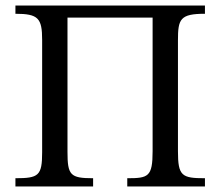

<svg xmlns="http://www.w3.org/2000/svg" viewBox="-20 -677 799 697"><path d="M36 -627C119 -627 133 -611 133 -532V-124C133 -39 120 -30 36 -30V0H318V-30C235 -30 225 -41 225 -126V-613H534V-128C534 -35 518 -30 442 -30V0H724V-30C640 -30 626 -38 626 -128V-531C626 -608 634 -627 724 -627V-657H36Z"/></svg>

Font: STIX Two Math
Style: Regular
Weight: 400
Designer: Ross Mills, John Hudson & Paul Hanslow, Tiro Typeworks Ltd; with portions MicroPress Inc., with additions and correction
Foundry: Tiro Typeworks Ltd
Version: Version 2.02 b142